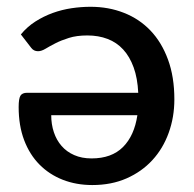

<svg xmlns="http://www.w3.org/2000/svg" viewBox="-20 -538 571 566"><path d="M131 -198.5Q131 -171.5 138.8 -148.2Q146.5 -125 161.5 -107.8Q176.5 -90.5 198.8 -80.8Q221 -71 250 -71Q309 -71 342.5 -104.5Q376 -138 385 -198.5ZM41.5 -436.5Q60 -459 84.2 -474.5Q108.5 -490 135.5 -499.8Q162.5 -509.5 191 -513.8Q219.5 -518 247 -518Q300 -518 345.2 -500.2Q390.5 -482.5 423.5 -448Q456.5 -413.5 475.2 -362.5Q494 -311.5 494 -245Q494 -192.5 477.2 -146.2Q460.5 -100 429.2 -66Q398 -32 353.2 -12.2Q308.5 7.5 252 7.5Q205 7.5 165.2 -8Q125.5 -23.5 96.5 -52.8Q67.5 -82 51.2 -124.8Q35 -167.5 35 -222.5Q35 -247 40.2 -255.8Q45.5 -264.5 60 -264.5H387.5Q385.5 -307.5 374 -339.2Q362.5 -371 343.2 -392Q324 -413 297.2 -423.2Q270.5 -433.5 237.5 -433.5Q206 -433.5 183 -426.2Q160 -419 143 -410.2Q126 -401.5 114 -394.2Q102 -387 92 -387Q79.5 -387 72 -397Z"/></svg>

Font: Lato 2
Style: Regular
Weight: 600
Designer: Lukasz Dziedzic with Adam Twardoch and Botio Nikoltchev
Foundry: tyPoland Lukasz Dziedzic
Version: Version 2.015; 2015-08-06; http://www.latofonts.com/